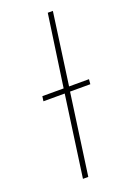

<svg xmlns="http://www.w3.org/2000/svg" viewBox="-134 -730 524 778"><g transform="rotate(-20 127.5 -340.5)"><path d="M244.1 -371.1 242.2 -350.1H154.8L106 0H83L131.8 -350.1H40L43 -371.1H134.8L179.2 -681.2H201.2L158.2 -371.1Z"/></g></svg>

Font: Fira Sans Compressed Thin
Style: Italic
Weight: 100
Width: 3
Italic angle: -8°
Designer: Carrois Corporate & Edenspiekermann AG
Foundry: Carrois Corporate GbR & Edenspiekermann AG
Version: Version 4.203;PS 004.203;hotconv 1.0.88;makeotf.lib2.5.64775